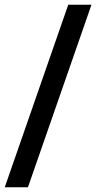

<svg xmlns="http://www.w3.org/2000/svg" viewBox="-23 -731 423 812"><path d="M363.8 -710.9 95.2 61H-2.9L265.6 -710.9Z"/></svg>

Font: Roboto SemiBold
Style: Regular
Weight: 600
Designer: Christian Robertson
Foundry: Google
Version: Version 3.009; 2024